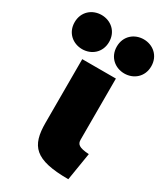

<svg xmlns="http://www.w3.org/2000/svg" viewBox="-306 -903 894 1033"><g transform="rotate(30 141.0 -386.5)"><path d="M296 41 324 -131C260 -135 247 -149 247 -177V-556H38V-161C38 -17 86 41 296 41ZM165 -708C165 -642 215 -602 272 -602C329 -602 379 -642 379 -708C379 -774 329 -814 272 -814C215 -814 165 -774 165 -708ZM-97 -708C-97 -642 -47 -602 10 -602C67 -602 117 -642 117 -708C117 -774 67 -814 10 -814C-47 -814 -97 -774 -97 -708Z"/></g></svg>

Font: Repo ExtraBlack
Style: Regular
Weight: 400
Designer: Stefan Peev
Foundry: Context Ltd
Version: Version 001.502